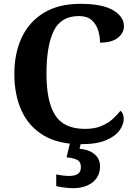

<svg xmlns="http://www.w3.org/2000/svg" viewBox="-20 -744 708 1004"><path d="M401 10Q285 10 208 -36Q131 -82 93 -164.5Q55 -247 55 -358Q55 -466 94 -548.5Q133 -631 210 -677.5Q287 -724 400 -724Q515 -724 571.5 -690.5Q628 -657 628 -608Q628 -571 596 -546Q564 -521 503 -521Q503 -554 493 -586Q483 -618 459 -639Q435 -660 393 -660Q298 -660 260.5 -581.5Q223 -503 223 -358Q223 -213 268.5 -141.5Q314 -70 425 -70Q474 -70 509 -84.5Q544 -99 568.5 -121Q593 -143 610 -165Q627 -151 627 -122Q627 -94 606 -63.5Q585 -33 536 -11.5Q487 10 401 10ZM361 240Q345 240 318.5 237Q292 234 274 229V168Q312 176 342 176Q371 176 387 165.5Q403 155 403 130Q403 101 381.5 91Q360 81 328 79L349 -9H406L396 34Q445 38 474 62Q503 86 503 126Q503 179 464 209.5Q425 240 361 240Z"/></svg>

Font: Noto Serif Thai
Style: Bold
Weight: 700
Designer: Monotype Design Team
Foundry: Monotype Imaging Inc.
Version: Version 2.002; ttfautohint (v1.8.4.7-5d5b)